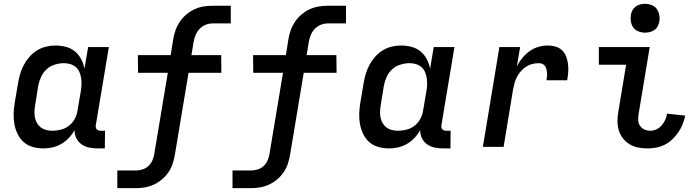

<svg xmlns="http://www.w3.org/2000/svg" viewBox="-20 -765 3640 1000"><path d="M207 8Q178 8 151 0.5Q124 -7 104 -24.5Q84 -42 72 -66.5Q60 -91 55 -118Q50 -145 51 -174Q52 -203 57 -232L74 -332Q78 -356 85 -380Q92 -404 104 -426.5Q116 -449 133.5 -469Q151 -489 173 -502.5Q195 -516 219.5 -522Q244 -528 268 -528Q296 -528 323 -521Q350 -514 370 -497.5Q390 -481 402.5 -457.5Q415 -434 420 -407L439 -520H547L479 -113Q478 -107 479 -101.5Q480 -96 483.5 -92Q487 -88 492.5 -86Q498 -84 504 -84H527L526 8H488Q465 8 443.5 3.5Q422 -1 404.5 -13.5Q387 -26 377.5 -45.5Q368 -65 368 -88Q357 -66 339 -47Q321 -28 299.5 -15.5Q278 -3 254 2.5Q230 8 207 8ZM253 -84Q275 -84 298 -90Q321 -96 339.5 -110.5Q358 -125 369.5 -146.5Q381 -168 384 -191L401 -291Q404 -308 404.5 -325Q405 -342 402.5 -358.5Q400 -375 393.5 -390Q387 -405 375 -415.5Q363 -426 347 -431Q331 -436 313 -436Q290 -436 265.5 -428.5Q241 -421 222.5 -404Q204 -387 193.5 -363.5Q183 -340 179 -317L163 -217Q160 -201 159.5 -184.5Q159 -168 162 -152.5Q165 -137 173 -123.5Q181 -110 193 -101Q205 -92 220.5 -88Q236 -84 253 -84Z M591 215V123H687Q703 123 720.5 118Q738 113 751.5 101Q765 89 772.5 73Q780 57 783 40L854 -386H699L698 -478H869L882 -560Q886 -584 894 -607Q902 -630 916 -651Q930 -672 950 -689Q970 -706 992.5 -716.5Q1015 -727 1038.5 -731Q1062 -735 1086 -735H1182V-643H1086Q1068 -643 1050 -635.5Q1032 -628 1018.5 -613.5Q1005 -599 998 -581Q991 -563 988 -545L977 -478H1132L1133 -386H962L891 40Q887 64 879.5 87Q872 110 858 131Q844 152 824 169Q804 186 781 196.5Q758 207 734.5 211Q711 215 687 215Z M1191 215V123H1287Q1303 123 1320.5 118Q1338 113 1351.5 101Q1365 89 1372.5 73Q1380 57 1383 40L1454 -386H1299L1298 -478H1469L1482 -560Q1486 -584 1494 -607Q1502 -630 1516 -651Q1530 -672 1550 -689Q1570 -706 1592.5 -716.5Q1615 -727 1638.5 -731Q1662 -735 1686 -735H1782V-643H1686Q1668 -643 1650 -635.5Q1632 -628 1618.5 -613.5Q1605 -599 1598 -581Q1591 -563 1588 -545L1577 -478H1732L1733 -386H1562L1491 40Q1487 64 1479.5 87Q1472 110 1458 131Q1444 152 1424 169Q1404 186 1381 196.5Q1358 207 1334.5 211Q1311 215 1287 215Z M2007 8Q1978 8 1951 0.5Q1924 -7 1904 -24.5Q1884 -42 1872 -66.5Q1860 -91 1855 -118Q1850 -145 1851 -174Q1852 -203 1857 -232L1874 -332Q1878 -356 1885 -380Q1892 -404 1904 -426.5Q1916 -449 1933.5 -469Q1951 -489 1973 -502.5Q1995 -516 2019.5 -522Q2044 -528 2068 -528Q2096 -528 2123 -521Q2150 -514 2170 -497.5Q2190 -481 2202.5 -457.5Q2215 -434 2220 -407L2239 -520H2347L2279 -113Q2278 -107 2279 -101.5Q2280 -96 2283.5 -92Q2287 -88 2292.5 -86Q2298 -84 2304 -84H2327L2326 8H2288Q2265 8 2243.5 3.5Q2222 -1 2204.5 -13.5Q2187 -26 2177.5 -45.5Q2168 -65 2168 -88Q2157 -66 2139 -47Q2121 -28 2099.5 -15.5Q2078 -3 2054 2.5Q2030 8 2007 8ZM2053 -84Q2075 -84 2098 -90Q2121 -96 2139.5 -110.5Q2158 -125 2169.5 -146.5Q2181 -168 2184 -191L2201 -291Q2204 -308 2204.5 -325Q2205 -342 2202.5 -358.5Q2200 -375 2193.5 -390Q2187 -405 2175 -415.5Q2163 -426 2147 -431Q2131 -436 2113 -436Q2090 -436 2065.5 -428.5Q2041 -421 2022.5 -404Q2004 -387 1993.5 -363.5Q1983 -340 1979 -317L1963 -217Q1960 -201 1959.5 -184.5Q1959 -168 1962 -152.5Q1965 -137 1973 -123.5Q1981 -110 1993 -101Q2005 -92 2020.5 -88Q2036 -84 2053 -84Z M2495 0 2581 -520H2689L2672 -420Q2684 -443 2701 -463.5Q2718 -484 2739 -499Q2760 -514 2784.5 -521Q2809 -528 2834 -528Q2855 -528 2874.5 -522Q2894 -516 2908 -502.5Q2922 -489 2929 -470Q2936 -451 2938.5 -431Q2941 -411 2939.5 -389.5Q2938 -368 2934 -347H2826Q2828 -357 2829 -367Q2830 -377 2829 -386.5Q2828 -396 2826 -405Q2824 -414 2818.5 -421.5Q2813 -429 2804.5 -432.5Q2796 -436 2786 -436Q2769 -436 2751.5 -431.5Q2734 -427 2719 -417Q2704 -407 2692 -393Q2680 -379 2672 -363.5Q2664 -348 2659.5 -331Q2655 -314 2652 -298L2603 0Z M3354 8Q3329 8 3304.5 3.5Q3280 -1 3259.5 -13.5Q3239 -26 3224.5 -44.5Q3210 -63 3203 -86Q3196 -109 3196 -134.5Q3196 -160 3201 -186L3241 -428H3099V-520H3364L3306 -171Q3303 -154 3304 -138Q3305 -122 3313.5 -109.5Q3322 -97 3336.5 -90.5Q3351 -84 3367 -84Q3383 -84 3399 -91.5Q3415 -99 3426.5 -112.5Q3438 -126 3445 -141.5Q3452 -157 3454 -173L3549 -163Q3544 -140 3535.5 -118.5Q3527 -97 3513.5 -77Q3500 -57 3482.5 -40Q3465 -23 3443.5 -12Q3422 -1 3399 3.5Q3376 8 3354 8ZM3339 -595Q3322 -595 3305 -601.5Q3288 -608 3278.5 -621.5Q3269 -635 3266 -652.5Q3263 -670 3266 -688Q3268 -701 3274.5 -712.5Q3281 -724 3291.5 -731.5Q3302 -739 3314.5 -742Q3327 -745 3340 -745Q3357 -745 3374 -738.5Q3391 -732 3400.5 -718.5Q3410 -705 3413.5 -687.5Q3417 -670 3414 -652Q3411 -639 3405 -627.5Q3399 -616 3388 -608.5Q3377 -601 3364.5 -598Q3352 -595 3339 -595Z"/></svg>

Font: Iosevka Semibold Extended
Style: Italic
Weight: 600
Width: 7
Italic angle: -9°
Monospace: yes
Designer: Belleve Invis
Foundry: Belleve Invis
Version: Version 32.5.0; ttfautohint (v1.8.4)